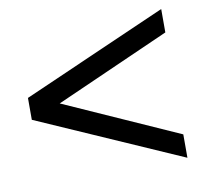

<svg xmlns="http://www.w3.org/2000/svg" viewBox="-61 -542 652 614"><g transform="rotate(-10 265.0 -234.5)"><path d="M500 7 31 -199V-270L500 -476V-400L128 -235L500 -69Z"/></g></svg>

Font: Frank Ruhl Libre Medium
Style: Regular
Weight: 500
Designer: Yanek Iontef
Foundry: Fontef
Version: Version 6.004